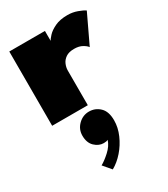

<svg xmlns="http://www.w3.org/2000/svg" viewBox="-185 -507 804 919"><g transform="rotate(-30 216.5 -48.0)"><path d="M210.5 0H13.5V-410.5H210.5V-352H208Q213.5 -363 228.8 -379.5Q244 -396 271.8 -409.2Q299.5 -422.5 341.5 -422.5Q369.5 -422.5 395 -413.2Q420.5 -404 433 -395L357.5 -236Q351 -246 333 -256.2Q315 -266.5 288 -266.5Q259 -266.5 242 -254.8Q225 -243 217.8 -225.8Q210.5 -208.5 210.5 -192ZM160.5 326 123.5 282.5Q145.5 270.5 173 245.5Q200.5 220.5 210 191Q202 195.5 186.5 195.5Q159.5 195.5 137.2 174.2Q115 153 115 113.5Q115 78.5 140.2 53.8Q165.5 29 199.5 29Q234 29 258.8 52.8Q283.5 76.5 283.5 125Q283.5 165 266.2 204.5Q249 244 221 276Q193 308 160.5 326Z"/></g></svg>

Font: League Spartan Thin Black
Style: Regular
Weight: 900
Version: Version 2.002